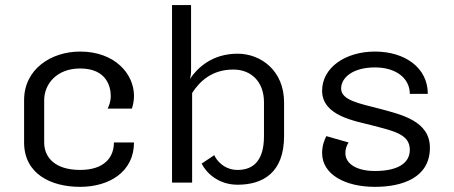

<svg xmlns="http://www.w3.org/2000/svg" viewBox="-20 -720 1790 757"><path d="M295.8 -516.7C182.5 -516.7 75 -448.3 75 -325V-158.3C75 -35 180 16.7 295.8 16.7C411.7 16.7 508.3 -43.3 508.3 -158.3H429.2C429.2 -100.8 392.5 -50 295.8 -50C199.2 -50 154.2 -97.5 154.2 -158.3V-325C154.2 -388.3 203.3 -450 295.8 -450C400.8 -450 416.7 -377.5 416.7 -341.7C416.7 -318.3 409.2 -301.7 404.2 -291.7H500C504.2 -305 508.3 -321.7 508.3 -341.7C508.3 -429.2 432.5 -516.7 295.8 -516.7Z M737.5 0V-353.3C766.7 -398.3 814.2 -445.8 900 -445.8C970 -445.8 1020.8 -398.3 1020.8 -316.7V-183.3C1020.8 -90 981.7 -50 916.7 -50C861.7 -50 831.7 -90.8 825 -108.3L775 -75C792.5 -40 839.2 8.3 916.7 8.3C1016.7 8.3 1100 -39.2 1100 -183.3V-316.7C1100 -441.7 1008.3 -508.3 916.7 -508.3C816.7 -508.3 758.3 -452.5 729.2 -409.2C731.7 -418.3 733.3 -429.2 733.3 -441.7V-700H658.3V0Z M1458.3 -516.7C1341.7 -516.7 1250 -453.3 1250 -362.5C1250 -262.5 1380 -243.3 1450 -225C1530.8 -203.3 1595.8 -191.7 1595.8 -129.2C1595.8 -73.3 1542.5 -45.8 1458.3 -45.8C1390 -45.8 1341.7 -71.7 1341.7 -116.7C1341.7 -131.7 1345.8 -144.2 1354.2 -158.3L1266.7 -183.3C1260.8 -171.7 1250 -149.2 1250 -116.7C1250 -32.5 1340 16.7 1458.3 16.7C1567.5 16.7 1675 -20 1675 -137.5C1675 -243.3 1562.5 -268.3 1475 -291.7C1399.2 -311.7 1325 -324.2 1325 -370.8C1325 -415 1372.5 -454.2 1458.3 -454.2C1544.2 -454.2 1595.8 -409.2 1595.8 -350H1666.7C1666.7 -454.2 1575 -516.7 1458.3 -516.7Z"/></svg>

Font: BoonHome
Style: Book
Weight: 400
Designer: Sungsit Sawaiwan
Foundry: Sungsit Sawaiwan
Version: Version 0.2